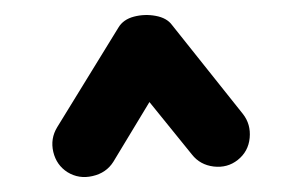

<svg xmlns="http://www.w3.org/2000/svg" viewBox="-20 -762 395 254"><path d="M69.3 -534.2Q54.7 -543.5 50.5 -561Q46.4 -578.6 55.7 -593.8L136.7 -725.6Q143.1 -736.3 157.2 -740Q171.4 -743.7 186 -741Q200.7 -738.3 207.5 -729L301.3 -611.3Q312 -597.7 310.3 -579.6Q308.6 -561.5 294.4 -550.3Q280.8 -539.6 262.7 -541.7Q244.6 -543.9 233.9 -557.6L177.7 -627L129.9 -547.9Q120.6 -533.2 102.5 -529.1Q84.5 -524.9 69.3 -534.2Z"/></svg>

Font: Mikhak-DS1-FD Black
Style: Regular
Weight: 900
Designer: Amin Abedi
Version: Version 3.2